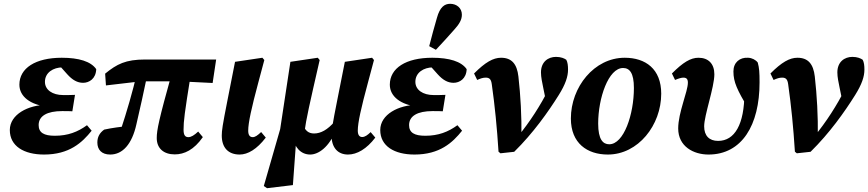

<svg xmlns="http://www.w3.org/2000/svg" viewBox="-20 -805 4608 1019"><path d="M213.8 15.2C347.6 15.2 415.9 -47.9 466.4 -111.3L441.7 -140.5C392.4 -104.6 340.4 -84.5 271.1 -84.5C213.5 -84.5 185.1 -100.7 185.1 -141.2C185.1 -189.9 230.6 -215.4 309.5 -215.4C331 -215.4 353.4 -215.4 364 -214.4L378 -301.5C354.1 -300.5 340.9 -300.5 315.4 -300.5C258 -300.5 218.5 -328.2 218.5 -370.7C218.5 -419.7 262.6 -447.4 312.4 -447.4C343.2 -447.4 369.6 -449 404.8 -441.1L399.8 -472.5L286.3 -467.5L336.6 -411.2C364.3 -380.2 390.9 -365.5 421 -365.5C453.1 -365.5 489 -387 490.7 -438C462.6 -478.8 398.7 -498.5 307.8 -498.5C168.3 -498.5 82.9 -443.4 82.9 -355.6C82.9 -291.7 143 -248.9 228.2 -239.4L228.7 -248.6C129.8 -248.3 32.1 -197.8 32.1 -114.9C32.1 -29.3 107.2 15.2 213.8 15.2Z M564.9 15.2C630.4 15.2 680.7 -39.3 704.1 -146.1C722.5 -226.3 742.7 -314.5 764.8 -421.8L708.2 -422.1C682.9 -314.4 653 -212.6 620.2 -113.2L662.6 -109.7L668.6 -136.6C622.6 -132.7 572.8 -126 532.9 -117.1C507.8 -99.1 496.7 -77.1 496.7 -48.5C496.7 -10.8 519.2 15.2 564.9 15.2ZM542.3 -351.6 726.9 -373.2H934.9L1108.5 -364.6L1127.2 -489.2H750.8C646.6 -489.2 600.5 -465.1 538 -414.1L542.3 -351.6ZM907.4 14.4C958 14.4 1009.5 -9.6 1056.5 -77.3L1031.8 -106.8C1011.2 -87.4 994.6 -77.1 979.9 -77.1C962.5 -77.1 954.2 -87.9 954.2 -116.5C954.2 -162.5 959.4 -203.9 992.6 -410.3L891.7 -415.3C823.5 -170.7 811.9 -114.9 811.9 -72.5C811.9 -17.2 849 14.4 907.4 14.4Z M1251.9 15.2C1295.4 15.2 1343.3 -13 1390.6 -74.7L1366 -104.2C1346.9 -86.2 1334 -77.1 1321.5 -77.1C1304.8 -77.1 1297.3 -89.5 1297.3 -111.8C1297.3 -153.2 1315 -233 1351 -367.3L1382.8 -486.4L1372.6 -498.5L1227.4 -476.9L1186.7 -270.1C1160.7 -138.7 1157 -111.7 1157 -85.6C1157 -21.5 1191.4 15.2 1251.9 15.2Z M1397.3 193.8 1534.5 177.3 1552.7 -72.5 1595.6 -103C1605.3 -175.2 1621.7 -246.6 1676.6 -486.4L1666.5 -498.5L1521.2 -476.9L1467 -119.8L1380.1 182.2L1397.3 193.8ZM1626.4 15.2C1669 15.2 1727.3 -22.8 1763.9 -117.5L1755.6 -159.4C1718.7 -116.4 1682.4 -96.6 1646.9 -96.6C1617.2 -96.6 1597.9 -112.4 1588.1 -145.9L1534.6 -75.5C1542.9 -25.6 1574.7 15.2 1626.4 15.2ZM1827 15.2C1875 15.2 1926.1 -14.7 1971.8 -74.7L1947.1 -103.9C1930.5 -87.6 1916.5 -77.8 1902.4 -77.8C1886.4 -77.8 1878.9 -90.3 1878.9 -111.8C1878.9 -153.9 1896.3 -231.5 1933 -367.3L1964.8 -486.4L1954.7 -498.5L1810.2 -476.9L1770.1 -274.5C1743.6 -141.6 1739.6 -113.1 1739.6 -85.6C1739.6 -21.5 1773 15.2 1827 15.2Z M2179.8 15.2C2313.6 15.2 2381.9 -47.9 2432.4 -111.3L2407.7 -140.5C2358.4 -104.6 2306.4 -84.5 2237.1 -84.5C2179.5 -84.5 2151.1 -100.7 2151.1 -141.2C2151.1 -189.9 2196.6 -215.4 2275.5 -215.4C2297 -215.4 2319.4 -215.4 2330 -214.4L2344 -301.5C2320.1 -300.5 2306.9 -300.5 2281.4 -300.5C2224 -300.5 2184.5 -328.2 2184.5 -370.7C2184.5 -419.7 2228.6 -447.4 2278.4 -447.4C2309.2 -447.4 2335.6 -449 2370.8 -441.1L2365.8 -472.5L2252.3 -467.5L2302.6 -411.2C2330.3 -380.2 2356.9 -365.5 2387 -365.5C2419.1 -365.5 2455 -387 2456.7 -438C2428.6 -478.8 2364.7 -498.5 2273.8 -498.5C2134.3 -498.5 2048.9 -443.4 2048.9 -355.6C2048.9 -291.7 2109 -248.9 2194.2 -239.4L2194.7 -248.6C2095.8 -248.3 1998.1 -197.8 1998.1 -114.9C1998.1 -29.3 2073.2 15.2 2179.8 15.2ZM2257.9 -560 2293.4 -540.7C2327.3 -576.7 2358.5 -610.9 2390.3 -647C2418.1 -677.5 2431.3 -700.5 2431.3 -727.1C2431.3 -762 2404 -784.8 2369.2 -784.8C2339.2 -784.8 2314.8 -767.8 2298.8 -710C2285 -664.1 2270.9 -609.5 2257.9 -560Z M2625.8 0 2635.9 8.6 2709 0.6C2809.7 -98.4 2889.5 -211.1 2945.5 -300.6C2981.5 -358.2 2994.7 -398.8 2994.7 -435.7C2994.7 -456.3 2992.7 -474.7 2985.4 -487.9C2975.1 -495.1 2957.7 -503.1 2930.8 -503.1C2889.4 -503.1 2851.1 -477.1 2851.1 -420.6C2851.1 -395.4 2857.4 -367.4 2863.1 -339.3L2881.5 -249.1L2915.2 -372.9C2909.2 -361.1 2902.7 -350.4 2895.6 -337.2C2844.7 -240.9 2796.5 -163.7 2725.2 -76.2L2747.4 -78.9C2748.9 -189.2 2742.8 -297.6 2731.4 -398.6C2723.8 -465.9 2695.5 -498.5 2639.2 -498.5C2597.4 -498.5 2555.2 -474.4 2496 -415L2512.6 -380.6C2529.8 -388.5 2543.3 -393 2557.7 -393C2576.6 -393 2586.6 -385.5 2590.1 -357.3C2606.3 -243.4 2617.6 -129 2625.8 0Z M3206 15.2C3367.1 15.2 3489.3 -140.9 3489.3 -307.7C3489.3 -439.4 3405.7 -498.5 3295.6 -498.5C3133.6 -498.5 3009.8 -343 3009.8 -176C3009.8 -44.7 3096.5 15.2 3206 15.2ZM3213.4 -39.3C3180.3 -39.3 3154.7 -64.2 3154.7 -149.3C3154.7 -284.6 3209 -444.1 3286.8 -444.1C3321.1 -444.1 3344.3 -418.7 3344.3 -337.8C3344.3 -198.1 3290.9 -39.3 3213.4 -39.3Z M3740.2 15.2C3917.5 15.2 4011.2 -140.8 4011.2 -367.5C4011.2 -421.7 4009.5 -444.2 4001.6 -473.1C3991 -487.2 3971.3 -497.8 3950.3 -498.5C3906.1 -501.4 3872.5 -473.6 3872.5 -426.2C3872.5 -368.1 3892.3 -329 3951.2 -228.2L3969.3 -336.6L3929.6 -379.6C3930.4 -356.1 3930.7 -334.1 3930.7 -311.7C3930.7 -144.8 3879.2 -57.2 3791.2 -57.2C3744.7 -57.2 3717.2 -84 3717.2 -134.5C3717.2 -193.2 3771.3 -341.6 3771.3 -410.8C3771.3 -465.7 3740.4 -498.5 3687 -498.5C3645.4 -498.5 3604.8 -474 3546.1 -415L3562.7 -380.6C3580.2 -388.3 3596.6 -393 3606.6 -393C3623.7 -393 3630.8 -384.9 3630.8 -366.4C3630.8 -319.1 3579.4 -207.7 3579.4 -123.2C3579.4 -27.6 3660.8 15.2 3740.2 15.2Z M4198.8 0 4208.9 8.6 4282 0.6C4382.7 -98.4 4462.5 -211.1 4518.5 -300.6C4554.5 -358.2 4567.7 -398.8 4567.7 -435.7C4567.7 -456.3 4565.7 -474.7 4558.4 -487.9C4548.1 -495.1 4530.7 -503.1 4503.8 -503.1C4462.4 -503.1 4424.1 -477.1 4424.1 -420.6C4424.1 -395.4 4430.4 -367.4 4436.1 -339.3L4454.5 -249.1L4488.2 -372.9C4482.2 -361.1 4475.7 -350.4 4468.6 -337.2C4417.7 -240.9 4369.5 -163.7 4298.2 -76.2L4320.4 -78.9C4321.9 -189.2 4315.8 -297.6 4304.4 -398.6C4296.8 -465.9 4268.5 -498.5 4212.2 -498.5C4170.4 -498.5 4128.2 -474.4 4069 -415L4085.6 -380.6C4102.8 -388.5 4116.3 -393 4130.7 -393C4149.6 -393 4159.6 -385.5 4163.1 -357.3C4179.3 -243.4 4190.6 -129 4198.8 0Z"/></svg>

Font: Source Serif Variable
Style: Italic
Weight: 389
Italic angle: -12°
Designer: Frank Grießhammer
Foundry: Adobe Systems Incorporated
Version: Version 3.001;hotconv 1.0.111;makeotfexe 2.5.65597